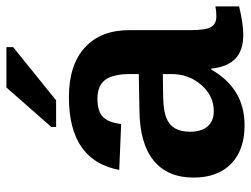

<svg xmlns="http://www.w3.org/2000/svg" viewBox="-112 -661 783 599"><g transform="rotate(-90 279.5 -361.5)"><path d="M188 10Q111 10 68 -32Q25 -74 25 -149Q25 -231 78.5 -274Q132 -317 234 -318L348 -320V-347Q348 -400 330 -424.5Q312 -449 271 -449Q232 -449 214.5 -432Q197 -415 192 -375L49 -381Q78 -538 276 -538Q376 -538 430.5 -488.5Q485 -439 485 -349V-156Q485 -112 494.5 -95Q504 -78 528 -78Q544 -78 559 -81V-7Q505 6 471 6Q421 6 395.5 -19Q370 -44 365 -94H362Q303 10 188 10ZM348 -218V-245L277 -244Q230 -243 209 -233Q168 -216 168 -160Q168 -124 185 -105Q202 -86 232 -86Q280 -86 314 -125Q348 -164 348 -218ZM266 -578H183V-593L306 -733H432V-712Z"/></g></svg>

Font: Libra Sans
Style: Bold
Weight: 700
Foundry: Context Ltd
Version: Version 1.000